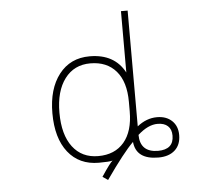

<svg xmlns="http://www.w3.org/2000/svg" viewBox="-57 -815 1114 981"><g transform="rotate(-5 500.0 -324.0)"><path d="M632.8 -113.3Q633.8 -24.4 724.6 -23.4Q805.7 -23.4 805.7 -94.7Q805.7 -127 787.1 -144Q768.6 -161.1 734.4 -161.1Q685.5 -161.1 632.8 -113.3ZM204.1 -261.7Q204.1 -386.7 261.7 -460.9Q319.3 -535.2 418.9 -535.2Q545.9 -535.2 598.6 -436.5V-751H632.8V-157.2Q680.7 -195.3 734.4 -195.3Q782.2 -195.3 811 -168Q839.8 -140.6 839.8 -94.7Q839.8 -44.9 809.1 -17.1Q778.3 10.7 724.6 10.7Q610.4 10.7 601.6 -80.1Q550.8 -30.3 458 102.5L430.7 84Q477.5 13.7 489.3 5.9Q472.7 10.7 418.9 10.7Q318.4 10.7 261.2 -61.5Q204.1 -133.8 204.1 -261.7ZM240.2 -261.7Q240.2 -148.4 287.6 -85.9Q335 -23.4 418.9 -23.4Q503.9 -23.4 551.3 -79.1Q598.6 -134.8 598.6 -237.3V-286.1Q598.6 -388.7 551.3 -443.8Q503.9 -499 418.9 -499Q335.9 -499 288.1 -435.5Q240.2 -372.1 240.2 -261.7Z"/></g></svg>

Font: Gen Shin Gothic Monospace ExtraLight
Style: Regular
Weight: 200
Designer: [Source Han Sans]
Ryoko NISHIZUKA  (kana & ideographs); Paul D. Hunt (Latin, Greek & Cyrillic); Wenlong ZHANG  (bopomofo
Version: Version 1.002.20150607